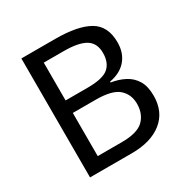

<svg xmlns="http://www.w3.org/2000/svg" viewBox="-162 -856 975 998"><g transform="rotate(-30 325.0 -357.0)"><path d="M301 -714Q435 -714 503.5 -674.5Q572 -635 572 -537Q572 -474 537 -432.5Q502 -391 436 -379V-374Q481 -367 517.5 -348Q554 -329 575 -294Q596 -259 596 -203Q596 -106 529.5 -53Q463 0 348 0H97V-714ZM319 -410Q411 -410 445 -439.5Q479 -469 479 -527Q479 -586 437.5 -611.5Q396 -637 305 -637H187V-410ZM187 -335V-76H331Q426 -76 463 -113Q500 -150 500 -210Q500 -266 461.5 -300.5Q423 -335 324 -335Z"/></g></svg>

Font: Noto Sans Coptic
Style: Regular
Weight: 400
Designer: Monotype Design Team, Denis Moyogo Jacquerye
Foundry: Monotype Imaging Inc.
Version: Version 2.002; ttfautohint (v1.8.4.7-5d5b)